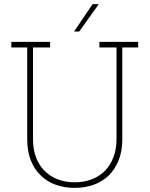

<svg xmlns="http://www.w3.org/2000/svg" viewBox="-20 -903 725 931"><path d="M507 -52Q537 -81 555 -125Q573 -169 573 -226V-673H650V-700H462V-673H545V-229Q545 -178 529.5 -139Q514 -100 488 -74Q461 -47 423.5 -33Q386 -19 343 -19Q298 -19 261 -33Q224 -47 197 -74Q170 -100 155 -139Q140 -178 140 -229V-673H223V-700H35V-673H112V-226Q112 -169 129.5 -125Q147 -81 178 -52Q208 -22 250.5 -7Q293 8 342 8Q392 8 434 -7Q476 -22 507 -52ZM364 -750Q388 -783 411.5 -816.5Q435 -850 459 -883H429Q406 -850 384 -816.5Q362 -783 339 -750Z"/></svg>

Font: Josefin Slab Thin Light
Style: Regular
Weight: 300
Version: Version 2.000